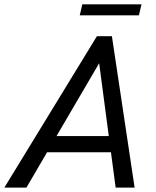

<svg xmlns="http://www.w3.org/2000/svg" viewBox="-52 -855 713 875"><path d="M323.2 -835.4H592.8L581.1 -785.2H311.5ZM389.6 -689.9H458L561.5 0H475.1L453.6 -161.1H162.6L68.4 0H-32.2ZM205.6 -234.9H443.8L399.9 -566.9Z"/></svg>

Font: HK Grotesk Medium Legacy Italic
Style: Regular
Weight: 500
Italic angle: -13°
Designer: Alfredo Marco Pradil
Foundry: Hanken Design Co.
Version: Version 2.022;PS 002.022;hotconv 1.0.88;makeotf.lib2.5.64775